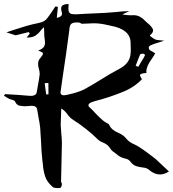

<svg xmlns="http://www.w3.org/2000/svg" viewBox="-110 -879 885 983"><path d="M598.6 -537.6 606.4 -551.3Q632.3 -593.3 632.3 -596.2Q632.3 -597.2 631.1 -599.1Q629.9 -601.1 627.7 -602.5Q625.5 -604 624 -604Q608.4 -604 606.9 -599.1Q596.2 -573.7 584.5 -541.5ZM217.8 -391.1Q223.1 -391.1 230 -392.8Q236.8 -394.5 243.7 -396Q286.1 -404.8 320.3 -420.9Q364.7 -445.3 406.7 -471.7Q453.1 -501 502.4 -527.3Q548.8 -551.8 557.1 -593.3Q559.6 -609.4 559.6 -626Q559.6 -634.3 559.1 -642.8Q558.6 -651.4 558.6 -660.2Q558.1 -728.5 457.5 -747.1L435.1 -752Q402.3 -759.8 369.1 -759.8Q352.5 -759.8 334.5 -758.3L308.1 -757.3Q307.1 -757.8 305.2 -759Q303.2 -760.3 299.1 -762.2Q294.9 -764.2 284.7 -764.2Q260.3 -764.2 252.9 -754.9Q245.6 -745.6 245.1 -726.6Q229 -602.5 210.4 -481.9Q199.7 -411.1 199.7 -406.2Q199.7 -391.1 217.8 -391.1ZM126.5 -395.5 138.2 -396 137.7 -454.1 118.7 -453.1ZM187.5 84Q167.5 84 160.2 78.6Q129.4 52.2 120.4 22.2Q111.3 -7.8 109.4 -39.1Q108.4 -48.8 106.9 -58.1Q101.6 -106.4 100.1 -154.8Q98.6 -189.9 95.7 -225.1Q92.8 -251 87.4 -276.9Q83.5 -296.4 80.6 -316.4Q78.6 -337.4 51.8 -337.4Q46.4 -337.4 39.6 -336.4Q29.3 -335 19.5 -335Q6.3 -335 -9.5 -337.9Q-25.4 -340.8 -33.7 -360.8Q-35.6 -364.7 -51.5 -369.1Q-67.4 -373.5 -82.5 -384.8L-89.8 -389.2Q-89.8 -389.6 -89.4 -389.6Q-86.9 -393.6 -84 -397Q-7.8 -393.1 37.6 -388.7L47.4 -388.2Q77.1 -388.2 78.6 -410.2Q81.1 -428.2 85 -446.8Q90.3 -473.1 93.3 -499.5Q93.3 -513.2 89.1 -526.4Q85 -539.6 85 -551.8Q85 -570.3 96.7 -582Q109.9 -598.1 109.9 -604.5Q109.9 -605 108.9 -608.2Q107.9 -611.3 85.4 -620.1Q108.9 -628.4 116.2 -641.6Q120.6 -649.9 120.6 -660.2Q120.6 -665.5 119.6 -670.9Q116.2 -693.4 116.2 -717.3L115.2 -739.7Q105 -731.4 97.2 -721.2Q87.4 -707.5 72 -697Q56.6 -686.5 26.4 -686.5L42.5 -707L37.1 -714.8L-29.8 -698.2Q-38.1 -701.2 -77.1 -713.4Q-58.6 -719.2 -42 -725.1Q30.3 -749 64.9 -756.3Q85 -760.3 104 -765.6Q122.1 -772.5 131.8 -785.6Q147.9 -806.6 162.1 -828.6Q167.5 -837.4 173.3 -845.7L186.5 -844.2L180.7 -787.6Q207.5 -792.5 207.5 -809.1Q207.5 -813.5 205.3 -820.3Q203.1 -827.1 203.1 -836.9Q203.1 -857.4 241.2 -858.9Q240.2 -850.1 240.2 -834.5Q240.2 -814.9 250.5 -809.6Q258.3 -805.7 274.4 -805.7L289.6 -806.2Q331.5 -809.1 374 -810.5Q431.6 -812.5 484.4 -817.4Q516.6 -821.8 552.2 -821.8L516.1 -805.2Q524.9 -804.2 532.2 -802.7Q543.9 -800.8 560.5 -800.8L571.8 -801.3Q592.8 -801.3 607.7 -792.7Q622.6 -784.2 633.8 -771.5Q637.2 -768.6 640.4 -765.4Q643.6 -762.2 647.9 -758.8Q664.1 -745.6 671.9 -731Q673.8 -727.1 673.8 -723.1Q673.8 -710.9 657.2 -697.8Q657.2 -696.3 661.4 -692.6Q665.5 -689 672.1 -684.3Q678.7 -679.7 685.3 -676.8Q691.9 -673.8 708 -672.9Q717.3 -672.4 730.5 -670.9Q715.3 -665 697.8 -660.2Q677.2 -654.3 663.1 -647.9Q651.4 -642.6 651.4 -635.3Q651.4 -633.3 652.8 -627.7Q654.3 -622.1 684.6 -606.4Q677.2 -591.8 667 -577.6Q639.2 -539.6 639.2 -512.7L639.6 -505.4Q606.9 -503.4 606.9 -494.1Q606.9 -487.8 616.7 -473.6Q577.6 -432.1 519.5 -408.7Q447.8 -379.4 377.4 -361.8Q369.1 -359.4 356.9 -355Q342.8 -348.1 342.8 -340.3Q342.8 -336.9 345.2 -333Q351.1 -328.1 362.8 -315.9Q416 -258.3 434.6 -250.5Q445.8 -246.1 449.2 -239.7Q459.5 -214.4 496.1 -198.7Q521 -189 538.1 -167.5Q552.7 -149.9 578.6 -139.6Q610.8 -125 688.5 -63.5L754.9 -1Q731.4 14.2 708.5 14.2Q680.7 14.2 653.8 -8.8Q642.1 -19.5 623.3 -21.2Q604.5 -22.9 587.9 -28.3Q571.3 -33.7 558.6 -50.3Q549.3 -63.5 532.2 -66.9Q504.4 -72.8 484.9 -91.3Q476.6 -97.7 468.3 -103.5Q460 -109.4 454.1 -119.6Q441.4 -139.6 417 -149.4Q400.9 -155.3 388.2 -167.5Q366.7 -189.9 329.1 -219.5Q291.5 -249 266.1 -264.2Q247.1 -276.4 235.1 -293.9Q223.1 -311.5 203.6 -323.7L200.7 -239.7Q201.7 -218.8 203.6 -197.3Q206.5 -172.4 207 -147.5Q206.5 -97.2 202.6 51.3Q203.1 54.2 205.1 57.4Q207 60.5 207 64.5Q204.1 81.5 197.8 83.5Q192.9 84 187.5 84Z"/></svg>

Font: Unutterable
Style: Regular
Weight: 400
Designer: GGBotNet
Foundry: f0n7.com
Version: 1.00